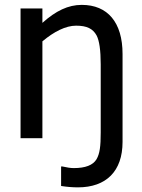

<svg xmlns="http://www.w3.org/2000/svg" viewBox="-20 -581 598 807"><path d="M495.1 -354C495.1 -486.8 432.6 -560.5 323.7 -560.5C266.6 -560.5 214.8 -535.6 158.2 -484.9V-545.4H66.4V0H158.2V-407.2C207 -448.2 256.3 -473.1 299.8 -473.1C345.2 -473.1 370.1 -460.4 385.7 -432.6C397.5 -410.6 403.3 -369.6 403.3 -310.5V-23.9C403.3 34.7 399.4 64.5 385.7 88.4C370.6 113.3 338.9 125.5 290 125.5C276.9 125.5 261.2 123 242.2 118.7H236.8V200.7C261.7 204.6 285.2 206.5 307.6 206.5C426.3 206.5 495.1 138.7 495.1 15.6Z"/></svg>

Font: SG Kara
Style: Regular
Weight: 400
Designer: Damoon Khanjanzadeh
Version: Version 1.000